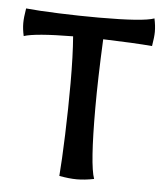

<svg xmlns="http://www.w3.org/2000/svg" viewBox="-44 -570 532 616"><g transform="rotate(5 222.0 -262.0)"><path d="M169 0Q173 -48 176 -133.5Q179 -219 179 -300Q179 -388 174 -450Q52 -449 16 -437Q11 -459 11 -479Q11 -496 16 -526Q55 -522 122 -519.5Q189 -517 251 -517Q394 -517 429 -530Q434 -507 434 -487Q434 -471 429 -441Q370 -446 271 -449Q265 -321 265 -227Q265 -44 281 0Q251 6 226 6Q201 6 169 0Z"/></g></svg>

Font: Mirza
Style: Regular
Weight: 400
Designer: Arabic design by Kourosh Beigpour, Latin design by Eduardo Tunni, engineering by Lasse Fister
Version: Version 1.0010g